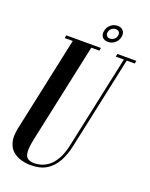

<svg xmlns="http://www.w3.org/2000/svg" viewBox="-156 -920 789 1009"><g transform="rotate(20 239.0 -415.5)"><path d="M264.8 -789.8Q269.2 -811.5 285.8 -825Q302.2 -838.5 323.5 -838.5Q344.5 -838.5 355.4 -825Q366.2 -811.5 361.8 -789.8Q357.2 -768.5 340.8 -755Q324.2 -741.5 303.2 -741.5Q281.2 -741.5 270.8 -755Q260.2 -768.5 264.8 -789.8ZM284.8 -789.8Q282.2 -778.2 288.4 -769.9Q294.5 -761.5 306.8 -761.5Q320 -761.5 330.1 -769.9Q340.2 -778.2 342 -789.8Q345.5 -803 339 -810.9Q332.5 -818.8 319.2 -818.8Q307.8 -818.8 297.6 -810.9Q287.5 -803 284.8 -789.8ZM143 6.2Q117 6.2 90.1 -1Q63.2 -8.2 42.6 -25.5Q22 -42.8 13.4 -73.5Q4.8 -104.2 14.5 -152L128.2 -683H83.2L86.2 -699H279.8L276.8 -683H231.8L112 -123.5Q102.5 -77.5 104.9 -52.6Q107.2 -27.8 121.2 -18.8Q135.2 -9.8 158 -9.8Q170.5 -9.8 190.5 -14.4Q210.5 -19 232.4 -34.2Q254.2 -49.5 273.1 -81Q292 -112.5 303.2 -165.5L414 -683H369L372 -699H478L475 -683H430L319.2 -166.2Q308.5 -115.2 287.2 -76.2Q266 -37.2 231.2 -15.5Q196.5 6.2 143 6.2Z"/></g></svg>

Font: Emberly Black
Style: Italic
Weight: 900
Italic angle: -12°
Designer: Rajesh Rajput
Foundry: Rajesh Rajput
Version: Version 1.000